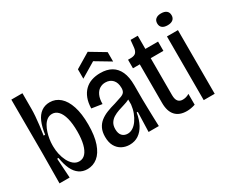

<svg xmlns="http://www.w3.org/2000/svg" viewBox="-116 -1030 1600 1363"><g transform="rotate(-30 684.0 -348.5)"><path d="M270 12Q233 12 204.5 -7.5Q176 -27 158 -65Q140 -103 131 -160H120L130 0H47L49 -250L48 -686H139V-556Q139 -531 136.5 -498.5Q134 -466 129.5 -428.5Q125 -391 119 -350H131Q139 -409 156.5 -450Q174 -491 203.5 -512.5Q233 -534 273 -534Q321 -534 357 -502.5Q393 -471 413 -410Q433 -349 433 -260Q433 -168 412 -107.5Q391 -47 354.5 -17.5Q318 12 270 12ZM248 -65Q278 -65 298.5 -87.5Q319 -110 330 -153Q341 -196 341 -256Q341 -321 329.5 -365Q318 -409 296.5 -431.5Q275 -454 247 -454Q224 -454 206 -441Q188 -428 175.5 -406.5Q163 -385 155 -359.5Q147 -334 143 -308.5Q139 -283 139 -262V-248Q139 -218 146 -186Q153 -154 167 -126.5Q181 -99 201.5 -82Q222 -65 248 -65Z M617 12Q583 12 554.5 -3Q526 -18 509 -48Q492 -78 492 -124Q492 -164 505.5 -192Q519 -220 543 -239Q567 -258 599.5 -271Q632 -284 670 -294Q709 -306 730 -314Q751 -322 759 -334Q767 -346 767 -367Q767 -410 745 -434Q723 -458 685 -458Q660 -458 639 -445Q618 -432 605.5 -404.5Q593 -377 593 -335L508 -348Q509 -395 522.5 -430Q536 -465 560 -488.5Q584 -512 616.5 -523Q649 -534 688 -534Q742 -534 779 -512.5Q816 -491 835.5 -448Q855 -405 855 -339V-223Q856 -187 856.5 -149.5Q857 -112 858.5 -74Q860 -36 861 0H777Q778 -41 779.5 -81Q781 -121 782 -162H773Q764 -108 743 -69Q722 -30 690.5 -9Q659 12 617 12ZM644 -63Q666 -63 686.5 -76Q707 -89 723.5 -112.5Q740 -136 751.5 -166Q763 -196 767 -231V-286L795 -296Q785 -281 765.5 -271Q746 -261 721.5 -254Q697 -247 672.5 -238.5Q648 -230 627.5 -217.5Q607 -205 594.5 -185Q582 -165 582 -135Q582 -99 599 -81Q616 -63 644 -63ZM565 -559V-636L687 -709L809 -636V-559L687 -632Z M1088 8Q1027 8 995 -27Q963 -62 963 -130V-447H907V-517H932Q960 -518 972 -531Q984 -544 987 -570L993 -630H1052V-522H1156V-446H1052V-143Q1052 -109 1065 -93Q1078 -77 1103 -77Q1115 -77 1129 -80.5Q1143 -84 1157 -93V-4Q1139 2 1121.5 5Q1104 8 1088 8Z M1229 0V-522H1319V0ZM1274 -588Q1245 -588 1230 -600.5Q1215 -613 1215 -636Q1215 -660 1230.5 -672.5Q1246 -685 1273 -685Q1302 -685 1317.5 -672.5Q1333 -660 1333 -636Q1333 -613 1317.5 -600.5Q1302 -588 1274 -588Z"/></g></svg>

Font: Bricolage Grotesque 72pt SemiCondensed
Style: Regular
Weight: 400
Width: 4
Designer: Mathieu Triay
Foundry: Atelier Triay
Version: Version 1.001;gftools[0.9.33.dev8+g029e19f]